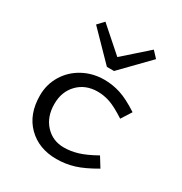

<svg xmlns="http://www.w3.org/2000/svg" viewBox="-178 -881 969 1025"><g transform="rotate(30 307.0 -368.0)"><path d="M509.8 -712.9 347.2 -545.9H303.2L140.1 -712.9L175.8 -751L325.2 -619.1L474.1 -751ZM328.1 -407.2Q253.4 -407.2 206.3 -359.1Q159.2 -311 159.2 -234.9Q159.2 -156.2 204.3 -107.2Q249.5 -58.1 318.8 -58.1Q359.4 -58.1 402.6 -70.8Q445.8 -83.5 507.8 -118.2L544.9 -58.1Q474.1 -16.6 421.9 -0.7Q369.6 15.1 314.9 15.1Q206.1 15.1 137.9 -52.5Q69.8 -120.1 69.8 -235.8Q69.8 -303.7 103.8 -359.9Q137.7 -416 196.8 -448Q255.9 -480 327.1 -480Q377.4 -480 426.5 -464.4Q475.6 -448.7 543 -404.8L502.9 -341.8Q441.9 -381.3 404.1 -394.3Q366.2 -407.2 328.1 -407.2Z"/></g></svg>

Font: IntelOne Mono
Style: Regular
Weight: 400
Designer: Fred Shallcrass
Foundry: Frere-Jones Type LLC
Version: Version 1.200;hotconv 1.1.0;makeotfexe 2.6.0;FJTRelease1.2